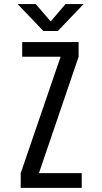

<svg xmlns="http://www.w3.org/2000/svg" viewBox="-20 -902 490 922"><path d="M381.5 -882.5 257.5 -753H188.5L64.5 -882.5H151.5L223.5 -799L294.5 -882.5ZM167 -70.5H372.5V0H79.5V-70.5L271 -629.5H86.5V-700H357.5V-629.5Z"/></svg>

Font: League Mono Condensed
Style: Regular
Weight: 400
Width: 1
Designer: Tyler Finck
Foundry: The League of Moveable Type / Tyler Finck
Version: Version 2.210